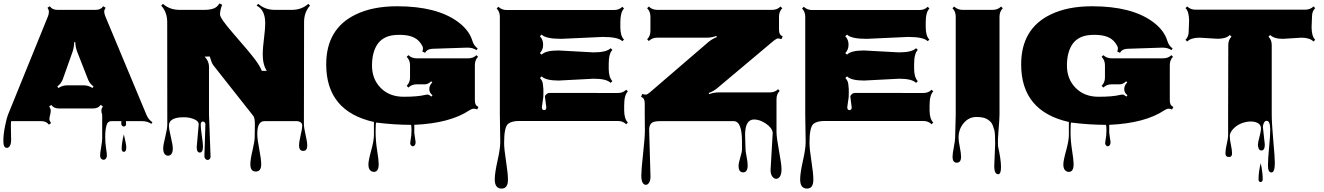

<svg xmlns="http://www.w3.org/2000/svg" viewBox="-24 -708 7736 1122"><path d="M39.6 31.2 41 108.9Q41 132.3 33.7 144.3Q26.4 156.2 16.1 156.2Q-4.4 156.2 -4.4 116.7Q-4.4 77.1 5.4 29.1Q15.1 -19 22.5 -37.1L256.8 -613.8Q261.7 -626.5 261.7 -638.7Q261.7 -650.9 253.4 -662.6L267.1 -671.4Q281.2 -650.4 311 -650.4H535.6Q564.9 -650.4 579.1 -671.4L593.3 -662.6Q585 -650.9 585 -640.1Q585 -629.4 590.8 -614.3L832 -36.6Q843.3 -9.3 866.7 6.3L860.8 15.6Q836.9 0 807.6 0H711.9Q712.9 10.7 712.9 15.1Q712.9 31.2 699.7 31.2Q693.8 31.2 689.2 26.6Q684.6 22 684.6 13.4Q684.6 4.9 685.5 0H626.5Q605 0 598.6 23.4Q590.8 52.2 590.8 89.6Q590.8 127 595.7 157.7Q600.6 188.5 600.6 200Q600.6 211.4 595 218.5Q589.4 225.6 581.1 225.6Q572.8 225.6 566.9 218.8Q561 211.9 561 199.7Q561 187.5 567.1 152.3Q573.2 117.2 573.2 99.6V-37.6Q568.4 -50.8 568.4 -62Q568.4 -73.2 577.1 -85.9L564.5 -95.2Q549.8 -74.2 520.5 -74.2H319.8Q290.5 -74.2 275.9 -94.7L263.2 -85.9Q272.5 -72.8 272.5 -61.5Q272.5 -50.3 269 -37.6V-37.1Q264.6 -20.5 264.6 -11.7Q264.6 -2.9 274.4 11.2L261.7 20.5Q247.1 0 217.8 0H41Q39.6 9.3 39.6 31.2ZM370.1 -209.5H463.4Q492.7 -209.5 516.1 -193.8L522.5 -203.1Q499.5 -218.8 489.3 -246.6L427.2 -405.3Q416.5 -433.1 416 -461.9H409.7Q408.7 -429.7 399.9 -405.3L343.8 -247.1Q333.5 -218.8 311 -203.1L317.4 -193.4Q340.3 -209.5 370.1 -209.5ZM687 161.6Q687 127.9 699.7 77.1Q713.9 135.7 713.9 153.3Q713.9 179.2 700.4 179.2Q687 179.2 687 161.6Z M1125.5 151.4 1137.2 19Q1137.2 3.4 1119.6 -6.8Q1090.8 -22.9 1049.3 -22.9Q993.7 -22.9 972.7 -1Q963.4 8.8 963.4 27.6Q963.4 46.4 974.6 93.3Q985.8 140.1 985.8 159.4Q985.8 178.7 978.8 190.2Q971.7 201.7 958 201.7Q944.3 201.7 937 190.2Q929.7 178.7 929.7 159.2Q929.7 139.6 941.7 91.8Q953.6 43.9 953.6 19.5L953.1 -579.1Q953.1 -636.7 918 -675.3L928.2 -685.5Q967.8 -650.4 1024.4 -650.4H1170.4Q1201.7 -650.4 1223.4 -658Q1245.1 -665.5 1258.3 -688L1274.4 -680.2Q1261.7 -649.9 1261.7 -623Q1261.7 -601.1 1338.9 -512.7Q1439.5 -397.5 1468.3 -357.9Q1497.1 -318.4 1505.9 -293.9H1535.2Q1511.2 -329.1 1511.2 -393.1Q1511.2 -422.9 1518.6 -482.2Q1525.9 -541.5 1525.9 -571.3Q1525.9 -651.4 1475.1 -675.3L1485.4 -685.5Q1524.9 -650.4 1581.5 -650.4H1681.6Q1738.3 -650.4 1777.8 -685.5L1787.6 -675.3Q1752.9 -636.2 1752.9 -579.1L1752 17.1Q1752 38.1 1761.7 79.8Q1771.5 121.6 1771.5 142.6Q1771.5 173.8 1747.6 173.8Q1723.6 173.8 1723.6 142.6Q1723.6 122.1 1732.9 82.3Q1742.2 42.5 1742.2 27.6Q1742.2 12.7 1732.4 6.3Q1722.7 0 1713.4 0H1520.5Q1479.5 0 1479.5 74.7Q1479.5 105.5 1491 163.8Q1502.4 222.2 1502.4 252Q1502.4 294.4 1470.7 294.4Q1439 294.4 1439 251.5Q1439 224.1 1451.4 171.9Q1463.9 119.6 1464.4 93.3L1465.3 28.3Q1466.8 -17.1 1456.1 -30.8L1222.2 -327.1Q1212.9 -339.4 1201.7 -377.9L1171.9 -377Q1197.3 -350.6 1197.3 -318.4V-39.6L1206.5 207.5Q1206.5 215.3 1201.9 220.9Q1197.3 226.6 1189.2 226.6Q1181.2 226.6 1175.8 220Q1170.4 213.4 1170.4 205.1L1176.3 17.6Q1176.3 11.7 1171.9 6.8Q1167.5 2 1161.6 2Q1148.9 2 1148.9 21.5Q1148.9 41 1155.5 85.4Q1162.1 129.9 1162.1 146.5Q1162.1 183.6 1143.8 183.6Q1125.5 183.6 1125.5 151.4Z M2503.4 -151.4Q2484.9 -166 2484.9 -185.5V-189.5Q2484.9 -209 2502.4 -226.6L2495.6 -232.9Q2478 -215.3 2459 -215.3H2411.6Q2381.8 -215.3 2362.8 -196.3L2352.5 -206.5Q2372.1 -226.1 2372.1 -254.9V-327.1Q2372.1 -356.4 2352.5 -376L2362.8 -385.7Q2381.3 -367.2 2411.6 -367.2H2711.4Q2741.7 -367.2 2760.3 -385.7L2769.5 -376Q2751 -357.4 2751 -327.1V-122.6Q2751 -107.4 2755.1 -98.4Q2759.3 -89.4 2772 -82.5L2764.2 -68.4Q2755.4 -72.8 2744.4 -72.8Q2733.4 -72.8 2719.2 -63.5Q2606 12.2 2397 21.5V68.4L2404.8 122.6Q2404.8 134.3 2399.9 140.6Q2395 147 2388.9 147Q2382.8 147 2377.9 141.1Q2373 135.3 2373 129.6Q2373 124 2375 114.3Q2380.9 84 2380.9 52.7Q2380.9 21.5 2376.5 21.5Q2280.8 21.5 2175.3 8.3Q2170.9 6.8 2170.9 60.5Q2170.9 114.3 2179.9 171.4Q2189 228.5 2189 251Q2189 296.4 2161.1 296.4Q2147.9 296.4 2138.4 286.1Q2128.9 275.9 2128.9 253.2Q2128.9 230.5 2145 172.1Q2161.1 113.8 2161.1 81.1V4.9Q1882.3 -57.6 1882.3 -331.5Q1882.3 -540 2054.2 -623Q2153.3 -671.4 2296.4 -671.4Q2527.3 -671.4 2650.9 -581.1Q2717.8 -532.2 2736.3 -469.7Q2745.1 -440.4 2767.6 -424.8L2760.3 -415Q2740.2 -429.7 2707.5 -429.7L2501.5 -422.9Q2470.7 -420.9 2460 -399.4L2443.8 -407.2Q2447.8 -415.5 2447.8 -426.3Q2447.8 -437 2431.2 -459.2Q2414.6 -481.4 2385.5 -492.9Q2356.4 -504.4 2308.8 -504.4Q2261.2 -504.4 2231.4 -490.7Q2201.7 -477.1 2184.1 -453.1Q2149.9 -404.8 2149.9 -325.2Q2149.9 -245.6 2200.9 -194.1Q2252 -142.6 2334.5 -142.6Q2417 -142.6 2460 -153.3Q2467.8 -155.3 2475.1 -155.3Q2482.4 -155.3 2497.6 -143.6Z M3168.5 -81.1 3160.6 -141.6V-147Q3170.9 -165 3188.5 -165L3586.9 -164.6Q3616.7 -164.6 3635.3 -183.6L3645 -173.8Q3623.5 -152.3 3623.5 -91.8Q3623.5 -91.8 3623.5 -63.5Q3623.5 -14.2 3645 8.3L3635.3 18.1Q3616.2 -1 3586.9 -1H3009.3Q2965.8 -1 2945.3 15.6Q2921.9 35.2 2921.9 126Q2921.9 162.6 2933.1 234.1Q2944.3 305.7 2944.3 341.8Q2944.3 394 2907.2 394Q2867.2 394 2867.2 340.3Q2867.2 303.7 2883.3 231.9Q2899.4 160.2 2899.4 123L2897 -40.5V-609.9Q2897 -640.1 2878.4 -658.2L2888.2 -668.5Q2908.2 -649.4 2937 -649.4H3564Q3593.8 -649.4 3612.8 -668.5L3622.6 -658.2Q3601.1 -636.7 3601.1 -577.1V-549.8Q3601.1 -497.6 3622.6 -476.6L3612.8 -467.3Q3588.4 -492.2 3498 -492.2L3255.4 -481Q3165.5 -481 3141.1 -505.9L3130.9 -496.1Q3149.9 -477.5 3149.9 -447Q3149.9 -416.5 3130.9 -397.9L3141.1 -388.7Q3164.6 -413.1 3239.7 -413.1L3444.3 -401.9Q3520 -401.9 3544.4 -426.3L3554.7 -416.5Q3533.2 -395 3533.2 -334V-306.6Q3533.2 -256.3 3554.7 -233.9L3544.4 -223.6Q3521 -248 3445.3 -248L3240.7 -237.3Q3165.5 -237.3 3141.1 -261.7L3131.3 -252Q3146 -237.3 3148.4 -217Q3150.9 -196.8 3151.4 -188.2Q3151.9 -179.7 3151.4 -161.9Q3150.9 -144 3150.9 -140.6L3142.6 -82Q3142.6 -64.5 3155.5 -64.5Q3168.5 -64.5 3168.5 -81.1Z M4479 286.1 4491.7 66.4Q4485.8 36.6 4450.4 13.4Q4415 -9.8 4382.8 -9.8Q4330.1 -9.8 4330.1 80.6L4332.5 160.2Q4332.5 176.3 4338.9 207.8Q4345.2 239.3 4345.2 257.8Q4345.2 299.3 4318.6 299.3Q4292 299.3 4292 260.3Q4292 246.1 4302 212.2Q4312 178.2 4312 168.9V119.1Q4312 0 4263.7 0H3830.6Q3793.9 0 3781.7 12.7Q3769.5 25.4 3769.5 52.2L3777.3 323.2Q3777.3 346.2 3769.3 359.1Q3761.2 372.1 3750 372.1Q3738.8 372.1 3731.2 359.4Q3723.6 346.7 3723.6 316.2Q3723.6 285.6 3734.1 189.5Q3744.6 93.3 3744.6 55.7L3743.7 -39.6V-103Q3743.7 -118.7 3739.3 -127.7Q3734.9 -136.7 3722.2 -142.6L3729.5 -159.2Q3740.7 -154.8 3749.8 -155Q3758.8 -155.3 3773.4 -168L4115.2 -461.9Q4138.7 -481.4 4165 -491.2L4162.6 -498Q4134.8 -487.8 4105.5 -487.8H3816.4Q3787.1 -487.8 3767.6 -468.3L3757.8 -478.5Q3776.9 -497.6 3776.9 -527.3V-610.8Q3776.9 -640.6 3757.8 -659.7L3767.6 -669.9Q3787.1 -650.4 3816.4 -650.4H4488.8Q4517.6 -650.4 4537.1 -669.9L4547.4 -659.7Q4528.3 -640.6 4528.3 -610.8V-535.2Q4528.3 -519.5 4532.7 -510.5Q4537.1 -501.5 4549.8 -495.1L4542.5 -479Q4531.2 -483.4 4522.7 -483.4Q4514.2 -483.4 4497.6 -470.2L4167.5 -192.9Q4146.5 -175.3 4117.7 -164.6L4119.6 -157.7Q4147.5 -168 4176.3 -168H4474.1Q4504.4 -168 4522.9 -186.5L4532.2 -176.8Q4513.7 -158.2 4513.7 -128.4V63.5Q4513.7 94.2 4528.3 173.3Q4543 252.4 4543 281Q4543 309.6 4533.9 323.2Q4524.9 336.9 4512 336.9Q4499 336.9 4489 323.2Q4479 309.6 4479 286.1Z M4953.1 -81.1 4945.3 -141.6V-147Q4955.6 -165 4973.1 -165L5371.6 -164.6Q5401.4 -164.6 5419.9 -183.6L5429.7 -173.8Q5408.2 -152.3 5408.2 -91.8Q5408.2 -91.8 5408.2 -63.5Q5408.2 -14.2 5429.7 8.3L5419.9 18.1Q5400.9 -1 5371.6 -1H4793.9Q4750.5 -1 4730 15.6Q4706.5 35.2 4706.5 126Q4706.5 162.6 4717.8 234.1Q4729 305.7 4729 341.8Q4729 394 4691.9 394Q4651.9 394 4651.9 340.3Q4651.9 303.7 4668 231.9Q4684.1 160.2 4684.1 123L4681.6 -40.5V-609.9Q4681.6 -640.1 4663.1 -658.2L4672.9 -668.5Q4692.9 -649.4 4721.7 -649.4H5348.6Q5378.4 -649.4 5397.5 -668.5L5407.2 -658.2Q5385.7 -636.7 5385.7 -577.1V-549.8Q5385.7 -497.6 5407.2 -476.6L5397.5 -467.3Q5373 -492.2 5282.7 -492.2L5040 -481Q4950.2 -481 4925.8 -505.9L4915.5 -496.1Q4934.6 -477.5 4934.6 -447Q4934.6 -416.5 4915.5 -397.9L4925.8 -388.7Q4949.2 -413.1 5024.4 -413.1L5229 -401.9Q5304.7 -401.9 5329.1 -426.3L5339.4 -416.5Q5317.9 -395 5317.9 -334V-306.6Q5317.9 -256.3 5339.4 -233.9L5329.1 -223.6Q5305.7 -248 5230 -248L5025.4 -237.3Q4950.2 -237.3 4925.8 -261.7L4916 -252Q4930.7 -237.3 4933.1 -217Q4935.5 -196.8 4936 -188.2Q4936.5 -179.7 4936 -161.9Q4935.5 -144 4935.5 -140.6L4927.2 -82Q4927.2 -64.5 4940.2 -64.5Q4953.1 -64.5 4953.1 -81.1Z M5786.1 263.2 5791.5 133.3Q5791.5 70.3 5786.9 53.7Q5782.2 37.1 5777.3 24.4Q5772.5 11.7 5764.6 3.9Q5756.8 -3.9 5746.1 -10.7Q5725.6 -24.4 5681.6 -24.4Q5637.7 -24.4 5607.7 11.2Q5577.6 46.9 5577.6 96.7Q5577.6 115.2 5585 152.1Q5592.3 189 5592.3 207.5Q5592.3 242.7 5567.4 242.7Q5542.5 242.7 5542.5 208.5Q5542.5 189.5 5550 151.4Q5557.6 113.3 5557.6 93.8L5561 -37.1V-610.8Q5561 -641.1 5542 -659.7L5551.8 -669.9Q5572.3 -650.4 5600.6 -650.4H5777.3Q5806.6 -650.4 5826.2 -669.9L5835.9 -659.7Q5816.9 -640.6 5816.9 -610.8V-39.6Q5816.9 -14.2 5811.5 48.1Q5806.2 110.4 5808.1 144H5807.6Q5825.7 225.1 5825.7 267.6Q5825.7 310.1 5809.6 310.1Q5786.1 310.1 5786.1 263.2Z M6564.5 -151.4Q6545.9 -166 6545.9 -185.5V-189.5Q6545.9 -209 6563.5 -226.6L6556.6 -232.9Q6539.1 -215.3 6520 -215.3H6472.7Q6442.9 -215.3 6423.8 -196.3L6413.6 -206.5Q6433.1 -226.1 6433.1 -254.9V-327.1Q6433.1 -356.4 6413.6 -376L6423.8 -385.7Q6442.4 -367.2 6472.7 -367.2H6772.5Q6802.7 -367.2 6821.3 -385.7L6830.6 -376Q6812 -357.4 6812 -327.1V-122.6Q6812 -107.4 6816.2 -98.4Q6820.3 -89.4 6833 -82.5L6825.2 -68.4Q6816.4 -72.8 6805.4 -72.8Q6794.4 -72.8 6780.3 -63.5Q6667 12.2 6458 21.5V68.4L6465.8 122.6Q6465.8 134.3 6460.9 140.6Q6456.1 147 6450 147Q6443.8 147 6439 141.1Q6434.1 135.3 6434.1 129.6Q6434.1 124 6436 114.3Q6441.9 84 6441.9 52.7Q6441.9 21.5 6437.5 21.5Q6341.8 21.5 6236.3 8.3Q6231.9 6.8 6231.9 60.5Q6231.9 114.3 6241 171.4Q6250 228.5 6250 251Q6250 296.4 6222.2 296.4Q6209 296.4 6199.5 286.1Q6189.9 275.9 6189.9 253.2Q6189.9 230.5 6206.1 172.1Q6222.2 113.8 6222.2 81.1V4.9Q5943.4 -57.6 5943.4 -331.5Q5943.4 -540 6115.2 -623Q6214.4 -671.4 6357.4 -671.4Q6588.4 -671.4 6711.9 -581.1Q6778.8 -532.2 6797.4 -469.7Q6806.2 -440.4 6828.6 -424.8L6821.3 -415Q6801.3 -429.7 6768.6 -429.7L6562.5 -422.9Q6531.7 -420.9 6521 -399.4L6504.9 -407.2Q6508.8 -415.5 6508.8 -426.3Q6508.8 -437 6492.2 -459.2Q6475.6 -481.4 6446.5 -492.9Q6417.5 -504.4 6369.9 -504.4Q6322.3 -504.4 6292.5 -490.7Q6262.7 -477.1 6245.1 -453.1Q6210.9 -404.8 6210.9 -325.2Q6210.9 -245.6 6262 -194.1Q6313 -142.6 6395.5 -142.6Q6478 -142.6 6521 -153.3Q6528.8 -155.3 6536.1 -155.3Q6543.5 -155.3 6558.6 -143.6Z M6922.4 -523.9 6924.8 -586.4Q6924.8 -640.1 6903.8 -660.6L6913.6 -670.4Q6933.1 -651.4 6961.9 -651.4H7603Q7632.8 -651.4 7651.9 -670.4L7661.6 -660.6Q7643.1 -642.1 7643.1 -611.8L7640.6 -549.3Q7640.6 -496.6 7661.6 -475.6L7651.9 -465.3Q7629.9 -487.8 7580.6 -487.8L7472.7 -481Q7421.4 -481 7398.9 -503.4L7388.7 -493.7Q7407.7 -475.1 7407.7 -444.8V-39.6Q7407.7 11.2 7416.7 111.8Q7425.8 212.4 7425.8 244.1Q7425.8 299.8 7405.8 299.8Q7385.7 299.8 7385.7 260.3Q7385.7 220.7 7392.3 153.1Q7398.9 85.4 7398.9 51.3Q7398.9 -2 7377.9 -2Q7367.7 -2 7361.8 10.3Q7356 22.5 7356 34.2L7367.2 136.2Q7367.2 171.4 7347.2 171.4Q7336.9 171.4 7332 161.1Q7327.1 150.9 7327.1 137.2Q7327.1 123.5 7335.9 92.5Q7344.7 61.5 7344.7 42Q7344.7 22.5 7327.9 12.2Q7311 2 7285.4 2Q7259.8 2 7232.2 12.2Q7204.6 22.5 7183.6 44.2Q7162.6 65.9 7162.6 87.2Q7162.6 108.4 7169.2 138.7Q7175.8 168.9 7175.8 189.2Q7175.8 209.5 7157.7 209.5Q7137.2 209.5 7137.2 187.7Q7137.2 166 7145 132.8Q7152.8 99.6 7152.8 83V-43.9Q7153.8 -311.5 7153.8 -444.8Q7153.8 -475.6 7172.4 -493.7L7162.6 -503.4Q7141.1 -481.4 7091.3 -481.4L6986.3 -487.8Q6936 -487.8 6913.6 -465.3L6903.8 -475.6Q6922.4 -494.1 6922.4 -523.9ZM7343.3 245.1Q7355 298.8 7355 338.4Q7355 355.5 7342.8 355.5Q7330.6 355.5 7330.6 339.8Q7330.6 295.9 7343.3 245.1Z"/></svg>

Font: Nosifer Caps
Style: Regular
Weight: 800
Version: Version 001.002